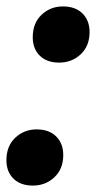

<svg xmlns="http://www.w3.org/2000/svg" viewBox="-41 -564 311 598"><path d="M143 -369Q105 -369 83 -390.5Q61 -412 61 -448Q61 -492 88.5 -518Q116 -544 155 -544Q194 -544 216 -522Q238 -500 238 -464Q238 -421 210.5 -395Q183 -369 143 -369ZM61 14Q23 14 1 -7.5Q-21 -29 -21 -65Q-21 -109 6.5 -135Q34 -161 73 -161Q112 -161 134 -139Q156 -117 156 -81Q156 -38 128.5 -12Q101 14 61 14Z"/></svg>

Font: Radio Canada Big
Style: Bold Italic
Weight: 700
Italic angle: -12°
Designer: Étienne Aubert Bonn
Foundry: Coppers and Brasses
Version: Version 1.001